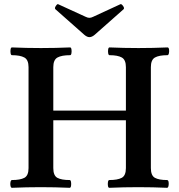

<svg xmlns="http://www.w3.org/2000/svg" viewBox="-20 -892 851 915"><path d="M37 3Q32 3 30 -6Q28 -15 30 -24.5Q32 -34 37 -34Q76 -34 96 -44.5Q116 -55 116 -91V-572Q116 -607 96 -618Q76 -629 37 -629Q32 -629 30.5 -638.5Q29 -648 30.5 -657Q32 -666 37 -666Q106 -663 175 -663Q245 -663 314 -666Q319 -666 320.5 -657Q322 -648 320.5 -638.5Q319 -629 314 -629Q274 -629 254 -618Q234 -607 234 -572V-365H580V-572Q580 -607 560.5 -618Q541 -629 502 -629Q497 -629 495.5 -638.5Q494 -648 495.5 -657Q497 -666 502 -666Q571 -663 640 -663Q709 -663 778 -666Q784 -666 785.5 -657Q787 -648 785 -638.5Q783 -629 778 -629Q738 -629 718.5 -618Q699 -607 699 -572V-91Q699 -55 718.5 -44.5Q738 -34 776 -34Q782 -34 783.5 -24.5Q785 -15 783 -6Q781 3 776 3Q709 0 639 0Q569 0 501 3Q496 3 494.5 -6Q493 -15 494.5 -24.5Q496 -34 501 -34Q540 -34 560 -44.5Q580 -55 580 -91V-319H234V-91Q234 -55 253.5 -44.5Q273 -34 312 -34Q317 -34 318.5 -24.5Q320 -15 318.5 -6Q317 3 312 3Q243 0 174 0Q106 0 37 3ZM406 -715Q395 -715 382 -726L244 -848Q239 -853 246 -863.5Q253 -874 257 -872L388 -812Q398 -807 406 -807Q414 -807 424 -812L554 -872Q559 -874 566.5 -863.5Q574 -853 569 -848L431 -726Q418 -715 406 -715Z"/></svg>

Font: Junicode
Style: Bold
Weight: 700
Designer: Peter S. Baker
Version: Version 2.100; ttfautohint (v1.8.4)